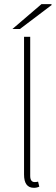

<svg xmlns="http://www.w3.org/2000/svg" viewBox="-20 -900 270 928"><path d="M144 7.8Q96.2 7.8 96.2 -56.2V-722.2H126V-49.8Q126 -20 147.9 -20Q156.2 -20 164.1 -22L169.9 2Q158.2 7.8 144 7.8ZM40 -759.8 180.2 -879.9H228L230 -876L76.2 -759.8Z"/></svg>

Font: Source Sans 3 ExtraLight
Style: Regular
Weight: 200
Designer: Paul D. Hunt
Foundry: Adobe
Version: Version 3.052;hotconv 1.1.0;makeotfexe 2.6.0